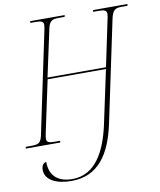

<svg xmlns="http://www.w3.org/2000/svg" viewBox="-118 -792 916 1099"><g transform="rotate(-10 340.5 -243.0)"><path d="M208 228C364 228 439 115 476 -58L599 -641C610 -695 624 -704 665 -704H697L699 -714H499L497 -704H534C564 -704 576 -697 576 -678C576 -670 574 -658 570 -641L515 -379H175L234 -652C243 -695 257 -704 298 -704H332L334 -714H134L132 -704H167C196 -704 209 -698 209 -680C209 -673 207 -661 204 -646L80 -57C71 -19 60 -10 17 -10H-16L-18 0H182L184 -10H150C119 -10 105 -15 105 -35C105 -42 107 -52 109 -64L174 -369H513L446 -55C413 95 348 218 215 218C121 218 84 166 84 96C68 96 56 112 56 137C56 195 118 228 208 228Z"/></g></svg>

Font: Noto Serif Display Condensed Thin
Style: Italic
Weight: 100
Width: 3
Italic angle: -12°
Designer: Monotype Design Team
Foundry: Monotype Imaging Inc.
Version: Version 2.009